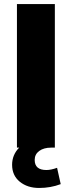

<svg xmlns="http://www.w3.org/2000/svg" viewBox="-20 -732 356 952"><path d="M281 181Q231 200 174 200Q116 200 78 169Q40 138 40 85Q40 36 75 0H64V-712H252V0H234Q197 0 174.5 16.5Q152 33 152 61Q152 111 210 111Q233 111 263 100Z"/></svg>

Font: Muli Black
Style: Regular
Weight: 900
Designer: Vernon Adams
Foundry: Vernon Adams
Version: Version 2.001